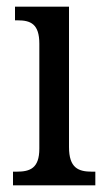

<svg xmlns="http://www.w3.org/2000/svg" viewBox="-20 -556 318 576"><path d="M19 0H266V-41H256C215 -41 187 -52 187 -115V-536H25V-495H33C72 -495 98 -484 98 -425V-110C98 -51 70 -41 30 -41H19Z"/></svg>

Font: Noto Serif Lao Cond
Style: Regular
Weight: 400
Width: 3
Designer: Monotype Design Team
Foundry: Monotype Imaging Inc.
Version: Version 2.004